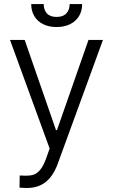

<svg xmlns="http://www.w3.org/2000/svg" viewBox="-20 -727 557 946"><path d="M76.2 197.3 77.1 137.7 109.4 138.7Q130.4 138.7 146 133.5Q161.6 128.4 177.2 110.6Q192.9 92.8 206.1 56.6L224.6 4.9L29.3 -530.3H101.6L255.9 -85.9H260.7L416 -530.3H487.3L263.7 82Q241.7 141.1 204.6 170.2Q167.5 199.2 113.3 199.2Q93.8 199.2 76.2 197.3ZM258.8 -593.8Q220.7 -593.8 192.4 -607.9Q164.1 -622.1 148.9 -647.7Q133.8 -673.3 133.8 -707H195.3Q195.3 -678.7 210.9 -661.1Q226.6 -643.6 258.8 -643.6Q291 -643.6 307.1 -661.1Q323.2 -678.7 323.2 -707H384.8Q384.8 -673.3 369.4 -647.7Q354 -622.1 325.4 -607.9Q296.9 -593.8 258.8 -593.8Z"/></svg>

Font: Pretendard Light
Style: Regular
Weight: 300
Designer: Base glyphs from Inter by Rasmus Andersson; Hangeul glyphs from Noto Sans CJK(Source Han Sans) by Jang Soo-young and Kan
Foundry: Kil Hyung-jin
Version: Version 1.309